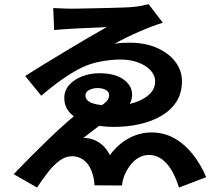

<svg xmlns="http://www.w3.org/2000/svg" viewBox="-20 -816 1040 900"><path d="M229.5 -778.3Q237.7 -778.3 253 -777.3Q268.3 -776.3 286 -775.8Q303.8 -775.3 318 -775.3Q327.9 -775.3 355.3 -775.8Q382.6 -776.3 418.6 -777.1Q454.6 -777.8 491.8 -778.8Q529 -779.8 559.3 -780.8Q589.5 -781.8 604.3 -783.6Q625.3 -785.3 645.5 -789.4Q665.8 -793.5 676.5 -796.5L743.4 -709.4Q722.7 -703.4 694.7 -692.9Q666.7 -682.4 635.5 -668.9Q604.3 -655.4 573.5 -640.5Q542.7 -625.5 517.1 -610.7Q535.8 -614 554.5 -615Q573.2 -616 589.8 -616Q663.6 -615.2 718.1 -590.5Q772.6 -565.8 802.7 -525.3Q832.9 -484.9 832.9 -435.1Q832.9 -379.9 807 -339.4Q781.1 -299 736 -272.7Q690.8 -246.5 633.8 -233.8Q576.8 -221.1 514 -221.1Q449 -221.1 396.3 -236.6Q343.6 -252 312.5 -282.3Q281.4 -312.5 281.4 -356.5Q281.4 -392 304.6 -418Q327.8 -443.9 365.4 -458.3Q403.1 -472.7 445.6 -472.7Q518.8 -472.7 559 -443.6Q599.2 -414.5 599.2 -371.7Q599.2 -343 582 -318.2Q564.7 -293.5 535.6 -275.9Q533.5 -274.9 522.5 -272.9Q511.5 -270.9 506.4 -269.1Q489.9 -259.2 466.1 -242Q442.3 -224.8 417.5 -205.4Q392.6 -186 370.7 -169.3Q394.6 -169.9 416.8 -161.9Q439.1 -153.9 459.3 -136.5Q479.6 -119 495.1 -88.9Q519.9 -122.7 550.6 -146.3Q581.3 -170 616.8 -182.6Q652.3 -195.2 688.8 -195.2Q749.2 -195.2 797.6 -167.7Q846.1 -140.3 883.8 -92.6Q921.5 -45 946.5 14.5L818.8 63.1Q795.1 -13 759.5 -51.3Q723.8 -89.6 678.2 -89.6Q652.8 -89.6 630.5 -77.1Q608.2 -64.5 591 -42Q573.7 -19.5 561.8 9.6Q558.6 18.1 555.5 30.6Q552.5 43.2 552.3 53.5L423.2 52.7Q422.2 37.9 420.7 27.9Q419.2 17.8 416.2 6.7Q404 -38.5 377.9 -61Q351.7 -83.5 317.9 -83.5Q286.7 -83.5 258.5 -62.5Q230.4 -41.5 204.5 -8.2Q178.7 25.1 153.5 63L44.1 0.3Q78.2 -35.5 121.2 -78.6Q164.1 -121.7 209.2 -165.2Q254.3 -208.7 296.7 -245.9Q339.1 -283.1 372.1 -306.6Q375.9 -307.6 387.1 -307.2Q398.3 -306.8 410.2 -307.3Q422.2 -307.8 426.5 -307.8Q452.1 -318.7 466.4 -329.3Q480.7 -339.8 486.2 -350Q491.8 -360.1 491.8 -370.1Q491.8 -385.1 476.5 -394.1Q461.3 -403.2 436.5 -403.2Q423.9 -403.2 410.8 -399.4Q397.7 -395.6 389.2 -387.9Q380.6 -380.1 380.6 -368.2Q380.6 -354.8 391.8 -344Q403.1 -333.1 432.2 -327Q461.4 -320.9 514.2 -320.9Q567.6 -320.9 611.3 -335.3Q654.9 -349.6 681 -374.7Q707.2 -399.8 707.2 -433.3Q707.2 -463.3 685.5 -486.6Q663.9 -509.8 627.1 -523.4Q590.3 -536.9 543.9 -536.9Q501.4 -536.9 453.1 -527.9Q404.8 -518.8 367 -501Q327.1 -482.2 278.1 -448.7Q229.2 -415.1 173.6 -367.3L98.3 -459.4Q134.6 -483.2 184.1 -513.4Q233.6 -543.6 286.9 -575.8Q340.3 -608 390.8 -637.5Q441.3 -666.9 480.3 -689Q469.3 -688.3 446.7 -687.3Q424.1 -686.3 395.2 -685.1Q366.3 -684 336.6 -682.5Q306.9 -681 279.6 -679.1Q252.3 -677.3 233.8 -675.3Z"/></svg>

Font: Noto Sans HK Thin
Style: Regular
Weight: 100
Designer: Ryoko NISHIZUKA 西塚涼子 (kana, bopomofo & ideographs); Paul D. Hunt (Latin, Greek & Cyrillic); Sandoll Communications 산돌커뮤니
Foundry: Adobe
Version: Version 2.004-H2;hotconv 1.0.118;makeotfexe 2.5.65603